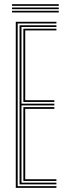

<svg xmlns="http://www.w3.org/2000/svg" viewBox="-20 -905 315 925"><path d="M56 0V-800H251.8V-791.8H65.2V-8.2H251.8V0ZM74.2 -16.8V-783.2H251.8V-775H83.5V-405.5H241.8V-397.2H83.5V-25H251.8V-16.8ZM92.5 -413.8V-766.8H251.8V-758.5H101.5V-422.2H241.8V-413.8ZM92.5 -33.2V-389H241.8V-380.5H101.5V-41.5H251.8V-33.2ZM263.2 -876.8H38V-884.8H263.2ZM263.2 -860.8H38V-868.8H263.2ZM263.2 -845H38V-853H263.2Z"/></svg>

Font: Big Shoulders Inline Display Light
Style: Regular
Weight: 300
Designer: Patric King
Foundry: XO Type Co
Version: Version 1.000